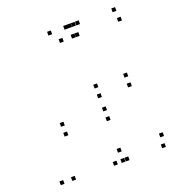

<svg xmlns="http://www.w3.org/2000/svg" viewBox="-135 -849 890 968"><g transform="rotate(-20 310.0 -365.0)"><path d="M395 -720V-740H375V-720ZM332 -720V-740H312V-720ZM332 10V-10H312V10ZM395 10V-10H375V10ZM352 -720V-740H332V-720ZM245.5 -720V-740H225.5V-720ZM46 10V-10H26V10ZM108 10V-10H88V10ZM287.5 -665V-685H267.5V-665ZM352 -665V-685H332V-665ZM374.5 -213.5V-233.5H354.5V-213.5ZM374.5 -266V-286H354.5V-266ZM148 -266V-286H128V-266ZM148 -213.5V-233.5H128V-213.5ZM373 -45V-65H353V-45ZM373 10V-10H353V10ZM590 10V-10H570V10ZM600 -45V-65H580V-45ZM373 -389.5V-409.5H353V-389.5ZM373 -337V-357H353V-337ZM533.5 -337V-357H513.5V-337ZM533.5 -389.5V-409.5H513.5V-389.5ZM590 -720V-740H570V-720ZM373 -720V-740H353V-720ZM373 -665V-685H353V-665ZM600 -665V-685H580V-665Z"/></g></svg>

Font: Monaspace Argon Dots Var
Style: Regular
Weight: 400
Designer: Riley Cran and the Lettermatic Team
Version: Version 1.100 (Monaspace Argon Dots)